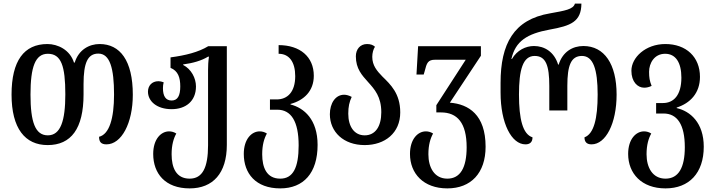

<svg xmlns="http://www.w3.org/2000/svg" viewBox="-20 -792 3959 1064"><path d="M244 12C374 12 443 -79 443 -269V-326C443 -444 466 -495 525 -495C589 -495 612 -414 612 -268C612 -136 586 -48 529 -34C529 -6 540 8 570 8C653 8 716 -109 716 -267C716 -457 645 -548 532 -548C475 -548 416 -517 394 -445H390C368 -516 300 -548 243 -548C113 -548 44 -455 44 -268C44 -80 119 12 244 12ZM245 -42C175 -42 149 -116 149 -268C149 -420 175 -494 245 -494C319 -494 342 -427 342 -269C342 -123 316 -42 245 -42Z M1031 252C1160 252 1237 168 1237 11V-536H1134C1080 -503 1008 -485 925 -474V-416C967 -399 979 -362 979 -313C979 -261 964 -235 931 -235C898 -235 883 -260 883 -303C883 -313 884 -326 887 -336C877 -340 866 -342 858 -342C821 -342 800 -316 800 -284C800 -231 849 -187 931 -187C1009 -187 1066 -231 1066 -313C1066 -359 1040 -409 995 -432V-435C1049 -442 1097 -456 1133 -478H1138C1134 -451 1133 -427 1133 -404V13C1133 137 1102 198 1031 198C956 198 931 137 931 63C931 11 942 -25 957 -52C945 -60 931 -64 917 -64C873 -64 829 -22 829 61C829 169 895 252 1031 252Z M1533 252C1662 252 1740 167 1740 11C1740 -130 1665 -194 1590 -213V-216C1665 -236 1719 -288 1719 -372C1719 -478 1642 -542 1524 -542V-494C1583 -494 1616 -448 1616 -370C1616 -282 1573 -241 1513 -241H1476V-184H1517C1593 -184 1635 -120 1635 14C1635 137 1604 198 1533 198C1458 198 1433 137 1433 63C1433 11 1444 -25 1459 -52C1447 -60 1433 -64 1419 -64C1375 -64 1331 -22 1331 61C1331 169 1397 252 1533 252Z M2001 12C2113 12 2198 -55 2198 -169C2198 -274 2144 -324 2099 -368C2069 -399 2043 -429 2043 -477C2043 -498 2049 -520 2058 -533C2048 -542 2035 -548 2014 -548C1976 -548 1952 -519 1952 -480C1952 -411 1986 -375 2020 -337C2056 -297 2093 -256 2093 -170C2093 -91 2060 -42 2001 -42C1943 -42 1910 -91 1910 -162C1910 -201 1916 -227 1929 -255C1914 -263 1900 -267 1887 -267C1839 -267 1808 -220 1808 -159C1808 -61 1884 12 2001 12Z M2459 252C2590 252 2671 167 2671 21C2671 -156 2577 -215 2473 -223L2645 -483V-536H2297L2288 -379H2328L2333 -396C2345 -444 2351 -461 2392 -461H2561L2398 -209V-169H2424C2514 -169 2566 -111 2566 24C2566 137 2531 198 2459 198C2387 198 2354 136 2354 63C2354 11 2365 -25 2380 -52C2368 -60 2354 -64 2340 -64C2296 -64 2252 -22 2252 61C2252 169 2326 252 2459 252Z M2892 8C2916 8 2931 -4 2931 -31C2877 -48 2856 -132 2856 -268C2856 -404 2877 -482 2943 -482C3005 -482 3024 -429 3024 -316V-180H3124V-316C3124 -429 3144 -482 3205 -482C3267 -482 3292 -409 3292 -268C3292 -135 3271 -50 3219 -31C3219 -6 3231 8 3258 8C3337 8 3397 -108 3397 -268C3397 -437 3329 -537 3213 -537C3153 -537 3098 -505 3076 -434H3073C3051 -505 2997 -537 2939 -537C2894 -537 2845 -514 2817 -465H2814C2836 -564 2901 -605 3026 -628C3143 -649 3201 -671 3202 -772H3166C3157 -740 3111 -733 3028 -718C2826 -684 2754 -548 2754 -333V-279C2754 -108 2815 8 2892 8Z M3668 252C3799 252 3880 167 3880 21C3880 -112 3805 -176 3730 -193V-196C3805 -220 3859 -276 3859 -366C3859 -476 3783 -548 3667 -548C3557 -548 3479 -473 3479 -400C3479 -339 3513 -306 3550 -306C3563 -306 3577 -309 3591 -316C3580 -344 3577 -362 3577 -394C3577 -442 3606 -494 3666 -494C3724 -494 3756 -446 3756 -362C3756 -264 3713 -221 3654 -221H3616V-163H3657C3733 -163 3775 -102 3775 24C3775 137 3740 198 3668 198C3596 198 3563 136 3563 63C3563 11 3574 -25 3589 -52C3577 -60 3563 -64 3549 -64C3505 -64 3461 -22 3461 61C3461 169 3535 252 3668 252Z"/></svg>

Font: Noto Serif Georgian Condensed Medium
Style: Regular
Weight: 500
Width: 3
Designer: Monotype Design Team, Akaki Razmadze
Foundry: Google LLC
Version: Version 2.003